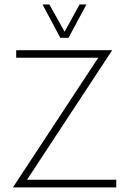

<svg xmlns="http://www.w3.org/2000/svg" viewBox="-20 -813 560 833"><path d="M277.3 -648.9 355 -793.5H325.2L260.3 -675.3L194.3 -793.5H164.6L241.7 -648.9ZM97.2 -33.2 466.8 -595.2H50.3V-562.5H406.2L36.1 0H484.4V-33.2Z"/></svg>

Font: Now ExtraLight
Style: Regular
Weight: 200
Designer: Alfredo Marco Pradil
Foundry: Alfredo Marco Pradil
Version: Version 1.200;hotconv 1.0.109;makeotfexe 2.5.65596